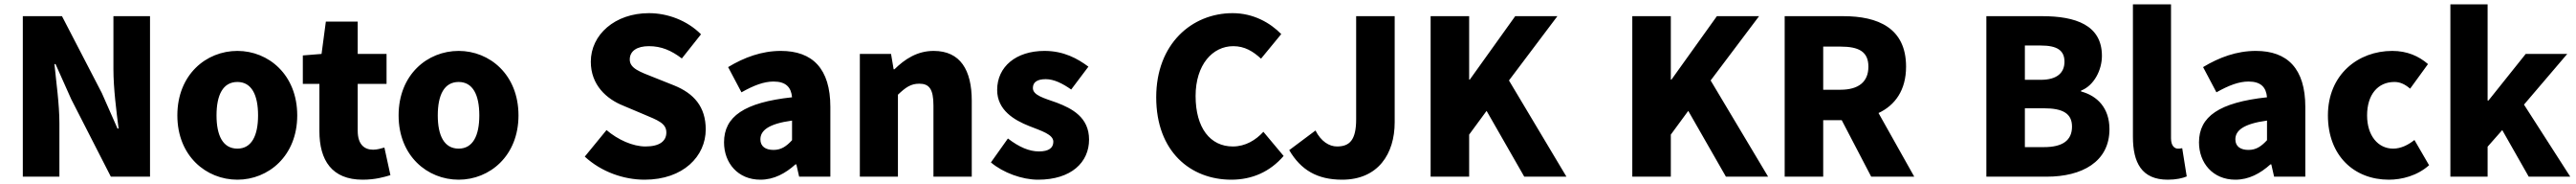

<svg xmlns="http://www.w3.org/2000/svg" viewBox="-20 -819 11967 853"><path d="M86 0H256V-247C256 -337 241 -439 233 -522H238L311 -359L495 0H677V-744H507V-498C507 -409 521 -302 531 -223H526L453 -388L268 -744H86Z M1083 14C1227 14 1361 -96 1361 -284C1361 -473 1227 -583 1083 -583C938 -583 804 -473 804 -284C804 -96 938 14 1083 14ZM1083 -130C1016 -130 986 -190 986 -284C986 -379 1016 -439 1083 -439C1149 -439 1179 -379 1179 -284C1179 -190 1149 -130 1083 -130Z M1665 14C1723 14 1764 2 1794 -7L1766 -135C1752 -131 1732 -125 1714 -125C1672 -125 1642 -150 1642 -213V-430H1776V-569H1642V-719H1494L1474 -569L1387 -562V-430H1464V-211C1464 -76 1522 14 1665 14Z M2111 14C2255 14 2389 -96 2389 -284C2389 -473 2255 -583 2111 -583C1966 -583 1832 -473 1832 -284C1832 -96 1966 14 2111 14ZM2111 -130C2044 -130 2014 -190 2014 -284C2014 -379 2044 -439 2111 -439C2177 -439 2207 -379 2207 -284C2207 -190 2177 -130 2111 -130Z M2975 14C3155 14 3259 -95 3259 -219C3259 -324 3204 -386 3112 -423L3019 -460C2953 -486 2906 -502 2906 -543C2906 -583 2940 -605 2995 -605C3053 -605 3099 -585 3148 -548L3237 -660C3172 -725 3081 -758 2995 -758C2837 -758 2725 -658 2725 -533C2725 -425 2798 -360 2876 -329L2971 -289C3035 -262 3076 -248 3076 -205C3076 -165 3045 -140 2979 -140C2920 -140 2851 -171 2798 -216L2697 -93C2774 -22 2878 14 2975 14Z M3513 14C3576 14 3629 -15 3676 -57H3680L3693 0H3838V-323C3838 -501 3755 -583 3608 -583C3519 -583 3438 -553 3363 -508L3425 -391C3482 -423 3529 -441 3574 -441C3632 -441 3656 -414 3660 -368C3438 -344 3344 -279 3344 -159C3344 -64 3408 14 3513 14ZM3574 -124C3537 -124 3513 -140 3513 -173C3513 -213 3549 -245 3660 -260V-169C3634 -141 3610 -124 3574 -124Z M3975 0H4152V-380C4187 -413 4211 -431 4251 -431C4296 -431 4317 -408 4317 -330V0H4495V-352C4495 -494 4442 -583 4318 -583C4241 -583 4183 -544 4136 -498H4132L4120 -569H3975Z M4803 14C4958 14 5040 -67 5040 -172C5040 -275 4961 -316 4890 -343C4831 -364 4779 -377 4779 -411C4779 -438 4799 -452 4839 -452C4877 -452 4917 -432 4957 -404L5037 -510C4987 -547 4923 -583 4833 -583C4701 -583 4613 -510 4613 -402C4613 -308 4693 -262 4761 -235C4819 -212 4874 -196 4874 -162C4874 -134 4854 -117 4807 -117C4762 -117 4715 -137 4663 -177L4584 -66C4641 -18 4729 14 4803 14Z M5701 14C5798 14 5881 -23 5944 -96L5850 -208C5815 -170 5767 -140 5708 -140C5603 -140 5535 -226 5535 -374C5535 -519 5614 -605 5710 -605C5763 -605 5802 -581 5839 -547L5933 -661C5882 -713 5804 -758 5707 -758C5518 -758 5352 -616 5352 -368C5352 -116 5512 14 5701 14Z M6216 14C6383 14 6460 -106 6460 -252V-744H6281V-266C6281 -169 6250 -140 6192 -140C6156 -140 6118 -163 6092 -214L5970 -123C6024 -31 6100 14 6216 14Z M6627 0H6806V-195L6887 -305L7062 0H7258L6991 -446L7216 -744H7020L6809 -450H6806V-744H6627Z M7564 0H7743V-195L7824 -305L7999 0H8195L7928 -446L8153 -744H7957L7746 -450H7743V-744H7564Z M8451 -603H8531C8616 -603 8661 -580 8661 -510C8661 -440 8616 -403 8531 -403H8451ZM8874 0 8708 -295C8785 -331 8836 -401 8836 -510C8836 -690 8704 -744 8545 -744H8272V0H8451V-262H8537L8674 0Z M9209 0H9490C9652 0 9781 -68 9781 -220C9781 -319 9724 -375 9649 -395V-399C9709 -422 9746 -494 9746 -560C9746 -703 9623 -744 9469 -744H9209ZM9388 -449V-608H9462C9537 -608 9572 -586 9572 -533C9572 -482 9538 -449 9462 -449ZM9388 -137V-317H9477C9564 -317 9607 -293 9607 -232C9607 -168 9563 -137 9477 -137Z M10052 14C10091 14 10121 7 10140 -1L10119 -132C10109 -130 10105 -130 10099 -130C10085 -130 10067 -141 10067 -178V-799H9890V-185C9890 -66 9930 14 10052 14Z M10366 14C10429 14 10482 -15 10529 -57H10533L10546 0H10691V-323C10691 -501 10608 -583 10461 -583C10372 -583 10291 -553 10216 -508L10278 -391C10335 -423 10382 -441 10427 -441C10485 -441 10509 -414 10513 -368C10291 -344 10197 -279 10197 -159C10197 -64 10261 14 10366 14ZM10427 -124C10390 -124 10366 -140 10366 -173C10366 -213 10402 -245 10513 -260V-169C10487 -141 10463 -124 10427 -124Z M11079 14C11139 14 11211 -4 11266 -53L11198 -170C11169 -147 11135 -130 11099 -130C11029 -130 10978 -190 10978 -284C10978 -379 11027 -439 11105 -439C11130 -439 11152 -430 11178 -408L11261 -522C11218 -559 11164 -583 11095 -583C10936 -583 10796 -473 10796 -284C10796 -96 10919 14 11079 14Z M11365 0H11538V-139L11606 -216L11729 0H11922L11707 -334L11908 -569H11715L11542 -353H11538V-799H11365Z"/></svg>

Font: Noto Sans CJK KR Black
Style: Regular
Weight: 900
Designer: Ryoko NISHIZUKA (kana & ideographs); Paul D. Hunt (Latin, Greek & Cyrillic); Wenlong ZHANG (bopomofo); Sandoll Communica
Foundry: Adobe Systems Incorporated
Version: Version 1.004;PS 1.004;hotconv 1.0.82;makeotf.lib2.5.63406